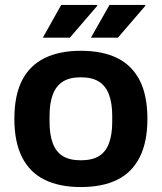

<svg xmlns="http://www.w3.org/2000/svg" viewBox="-20 -743 653 775"><path d="M306 12Q220 12 160 -17.5Q100 -47 69 -108.5Q38 -170 38 -263Q38 -358 69 -418.5Q100 -479 160 -508.5Q220 -538 306 -538Q394 -538 453.5 -508.5Q513 -479 544 -418.5Q575 -358 575 -263Q575 -170 544 -108.5Q513 -47 453.5 -17.5Q394 12 306 12ZM306 -96Q352 -96 379.5 -113Q407 -130 420 -165Q433 -200 433 -251V-275Q433 -326 420 -361Q407 -396 379.5 -413.5Q352 -431 306 -431Q261 -431 233.5 -413.5Q206 -396 193 -361Q180 -326 180 -275V-251Q180 -200 193 -165Q206 -130 233.5 -113Q261 -96 306 -96ZM153 -591 227 -723H372L373 -720L262 -591ZM347 -591 422 -723H566L567 -720L456 -591Z"/></svg>

Font: Archivo SemiBold
Style: Bold
Weight: 700
Version: Version 2.001